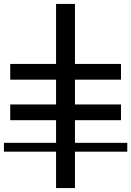

<svg xmlns="http://www.w3.org/2000/svg" viewBox="-22 -762 667 976"><path d="M263 194V-151H30V-231H263V-357H30V-437H263V-742H359V-437H593V-357H359V-231H593V-151H359V194ZM-2 -36H625V9H-2Z"/></svg>

Font: Montserrat Underline Thin Medium
Style: Regular
Weight: 500
Version: Version 9.000